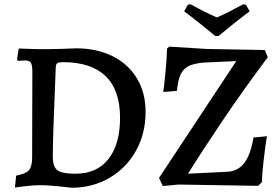

<svg xmlns="http://www.w3.org/2000/svg" viewBox="-20 -870 1312 902"><path d="M170 0Q138 0 100 4.5Q62 9 50 11L56 -45Q101 -53 116 -70.5Q131 -88 131 -130L132 -532Q132 -564 125 -575Q118 -586 98 -586Q87 -586 77 -585Q67 -584 64 -584L60 -590L68 -642Q80 -642 114 -640.5Q148 -639 182 -639Q226 -639 272.5 -640.5Q319 -642 337 -643Q435 -643 509 -606Q583 -569 623.5 -501.5Q664 -434 664 -344Q664 -243 619 -162Q574 -81 494.5 -34.5Q415 12 317 12Q302 10 253 5Q204 0 170 0ZM242 -555 241 -529Q228 -219 228 -137Q228 -103 237 -85.5Q246 -68 269 -61Q292 -54 336 -54Q435 -54 489.5 -123Q544 -192 544 -317Q544 -447 476 -512.5Q408 -578 275 -578Q256 -578 249.5 -573.5Q243 -569 242 -555ZM727 -34 1090 -583 937 -576Q891 -572 866 -559.5Q841 -547 828.5 -520Q816 -493 811 -443L747 -438Q750 -457 756.5 -520.5Q763 -584 765 -642L775 -651L951 -640L1224 -635L1238 -601Q1121 -445 1022.5 -298.5Q924 -152 863 -54L1046 -63Q1097 -65 1127 -103.5Q1157 -142 1171 -224L1234 -230Q1232 -221 1227.5 -189.5Q1223 -158 1217.5 -107.5Q1212 -57 1210 -14L1193 3L818 -3L745 4ZM845 -817 863 -848 875 -850Q946 -811 999 -788Q1045 -808 1123 -850L1135 -848L1153 -817Q1110 -785 1065 -748.5Q1020 -712 1007 -701H991Q978 -712 933 -748.5Q888 -785 845 -817Z"/></svg>

Font: Alegreya SC Medium
Style: Regular
Weight: 500
Designer: Juan Pablo del Peral
Foundry: Huerta Tipografica
Version: Version 2.007; ttfautohint (v1.6)